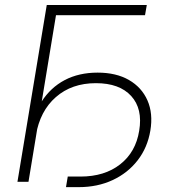

<svg xmlns="http://www.w3.org/2000/svg" viewBox="-20 -748 699 790"><path d="M584 -727.5 576.7 -685.5H210.4L97.2 0H51.8L172.4 -727.5ZM251.5 22 258.8 -21.5H311Q410.2 -21.5 474.4 -71.8Q538.6 -122.1 552.7 -210Q567.9 -300.3 519.8 -353Q471.7 -405.8 374.5 -405.8Q275.4 -405.8 210 -348.6Q144.5 -291.5 127.4 -189.9H100.6Q113.8 -271.5 150.9 -329.6Q188 -387.7 246.3 -418.5Q304.7 -449.2 381.8 -449.2Q458 -449.2 510.5 -418.9Q563 -388.7 586.7 -335Q610.4 -281.2 598.6 -210.4Q586.9 -140.6 546.4 -88.4Q505.9 -36.1 443.6 -7.1Q381.3 22 303.7 22Z"/></svg>

Font: Inter 20pt ExtraLight
Style: Italic
Weight: 250
Italic angle: -9.3988°
Version: Version 4.001;git-66647c0bb